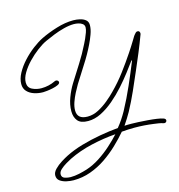

<svg xmlns="http://www.w3.org/2000/svg" viewBox="-140 -794 1168 1254"><g transform="rotate(-15 444.0 -167.0)"><path d="M203 338Q181 338 155.5 332.5Q130 327 112 314Q94 301 94 277Q94 256 114 235.5Q134 215 160.5 198.5Q187 182 205 173Q256 147 318.5 129Q381 111 446 99.5Q511 88 569 83Q588 60 604 36Q620 12 634 -13Q674 -87 708 -164.5Q742 -242 773 -319L769 -320Q748 -291 717.5 -251Q687 -211 649.5 -169Q612 -127 569.5 -91Q527 -55 483 -33Q439 -11 395 -11Q345 -11 324.5 -36Q304 -61 304 -101Q304 -145 321.5 -191.5Q339 -238 362 -275Q397 -331 433 -387.5Q469 -444 498 -503Q505 -516 513.5 -535Q522 -554 529 -573.5Q536 -593 536 -607Q536 -622 524.5 -631Q513 -640 497 -643.5Q481 -647 467 -647Q436 -647 399 -637.5Q362 -628 327 -614Q292 -600 264 -587Q236 -574 201.5 -548Q167 -522 136 -489.5Q105 -457 85 -423Q65 -389 65 -359Q65 -325 93.5 -311Q122 -297 156 -297Q180 -297 204 -302.5Q228 -308 248 -318Q254 -321 259 -321Q266 -321 271 -316.5Q276 -312 276 -306Q276 -296 261 -289Q246 -282 225 -277.5Q204 -273 185.5 -271Q167 -269 159 -269Q128 -269 99 -278.5Q70 -288 52 -307.5Q34 -327 34 -357Q34 -392 54.5 -430Q75 -468 107.5 -503.5Q140 -539 177.5 -567.5Q215 -596 248 -612Q295 -635 355 -653.5Q415 -672 469 -672Q491 -672 513.5 -667Q536 -662 551.5 -649.5Q567 -637 567 -614Q567 -586 554.5 -552Q542 -518 529 -492Q500 -432 463 -375Q426 -318 391 -261Q378 -239 363.5 -211Q349 -183 339 -154Q329 -125 329 -100Q329 -40 399 -40Q437 -40 473 -59Q509 -78 541 -104.5Q573 -131 595 -154Q645 -204 687 -260Q729 -316 767 -373Q778 -390 789.5 -407.5Q801 -425 811 -442Q817 -451 822.5 -461Q828 -471 835 -479Q839 -484 844 -489Q849 -494 857 -494Q865 -494 868.5 -488.5Q872 -483 872 -477Q872 -471 869 -465Q849 -411 826.5 -357Q804 -303 781 -250Q754 -187 726 -124Q698 -61 665 0Q643 39 615 80Q627 79 639 79Q651 79 662 79Q680 79 709.5 80.5Q739 82 771 84.5Q803 87 831 91Q859 95 875 101Q888 106 888 116Q888 121 884 126Q880 131 872 131Q868 131 866 130Q851 125 835.5 122.5Q820 120 804 118Q740 109 675 109Q653 109 631.5 110Q610 111 588 113Q555 152 513 192Q471 232 422.5 265Q374 298 318.5 318Q263 338 203 338ZM189 313Q217 313 247 306.5Q277 300 302 292Q348 277 392 248.5Q436 220 475 185Q514 150 543 118Q462 124 377.5 143.5Q293 163 222 198Q208 205 186 218Q164 231 147 246.5Q130 262 130 279Q130 300 150 306.5Q170 313 189 313Z"/></g></svg>

Font: Ms Madi
Style: Regular
Weight: 400
Designer: Robert E. Leuschke
Foundry: Robert E. Leuschke
Version: Version 1.010; ttfautohint (v1.8.3)